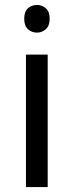

<svg xmlns="http://www.w3.org/2000/svg" viewBox="-20 -757 298 777"><path d="M173 -536V0H85V-536ZM130 -737Q150 -737 165.5 -723.5Q181 -710 181 -681Q181 -653 165.5 -639Q150 -625 130 -625Q108 -625 93 -639Q78 -653 78 -681Q78 -710 93 -723.5Q108 -737 130 -737Z"/></svg>

Font: lhindi85
Style: Book
Weight: 400
Designer: Jelle Bosma - Monotype Design Team
Foundry: Monotype Imaging Inc.
Version: Version 2.003